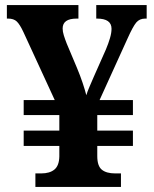

<svg xmlns="http://www.w3.org/2000/svg" viewBox="-20 -734 605 754"><path d="M119 0V-53H142Q175 -53 193.5 -68Q212 -83 213 -119V-161H73V-221H213V-282H73V-341H195L72 -608Q58 -638 46 -649.5Q34 -661 12 -661H7V-714H288V-661H281Q226 -661 226 -622Q226 -610 230.5 -595.5Q235 -581 242 -563L282 -468Q295 -437 304.5 -408.5Q314 -380 319 -360Q323 -374 331.5 -393.5Q340 -413 349 -434L396 -540Q406 -564 412 -584.5Q418 -605 418 -621Q418 -661 361 -661H358V-714H556V-661H550Q528 -661 515 -645.5Q502 -630 481 -583L371 -341H502V-282H362V-221H502V-161H362V-121Q362 -82 380 -67.5Q398 -53 432 -53H455V0Z"/></svg>

Font: Noto Serif Myanmar
Style: Bold
Weight: 700
Designer: Ben Mitchell and the Monotype Design Team
Foundry: Monotype Imaging Inc.
Version: Version 2.106; ttfautohint (v1.8.4.7-5d5b)